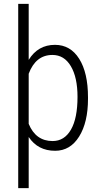

<svg xmlns="http://www.w3.org/2000/svg" viewBox="-20 -770 534 993"><path d="M380.9 -269Q380.9 -369.6 346.4 -427.7Q312 -485.8 251 -485.8Q165 -485.8 128.4 -388.7V-129.4Q165 -40.5 252 -40.5Q313 -40.5 346.9 -99.4Q380.9 -158.2 380.9 -269ZM435.1 -258.8Q435.1 -137.2 389.2 -63.7Q343.3 9.8 265.1 9.8Q175.8 9.8 128.4 -61.5V203.1H74.2V-750H128.4V-460.4Q176.3 -538.1 264.2 -538.1Q344.2 -538.1 389.6 -465.8Q435.1 -393.6 435.1 -266.6Z"/></svg>

Font: MAUL Condensed Light
Style: Light
Weight: 300
Designer: MAUL
Version: Version 2.137; 2017; ttfautohint (v1.8.3)